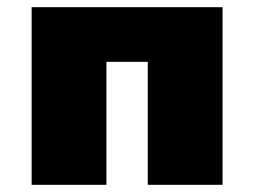

<svg xmlns="http://www.w3.org/2000/svg" viewBox="-20 -514 707 534"><path d="M68 -494H599V0H391V-342H276V0H68Z"/></svg>

Font: Nunito Sans Heavy
Style: Regular
Weight: 400
Designer: Vernon Adams
Foundry: Vernon Adams
Version: Version 2.500